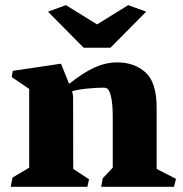

<svg xmlns="http://www.w3.org/2000/svg" viewBox="-20 -715 699 735"><path d="M24.9 -419.9 28.8 -443.8 213.4 -471.2 244.6 -394Q299.3 -437.5 342.3 -456.8Q385.3 -476.1 429.2 -476.1Q494.1 -476.1 536.9 -438Q579.6 -399.9 579.6 -303.2V-68.4L653.8 -30.3L646 0H367.2L373.5 -32.7L411.6 -73.2V-270Q411.6 -311 406.5 -337.9Q401.4 -364.7 393.6 -373Q390.1 -376.5 386.5 -377.9Q382.8 -379.4 376 -379.4Q346.7 -379.4 309.8 -375.5Q272.9 -371.6 255.9 -365.2Q256.3 -363.3 258.1 -356.7Q259.8 -350.1 259.8 -340.8L260.3 -68.4L320.8 -28.8L314.5 0H21L27.8 -35.2L91.8 -73.2V-374.5ZM470.7 -695.3 539.6 -670.4 402.8 -532.2H300.3L163.6 -670.4L232.4 -695.3L351.6 -621.6Z"/></svg>

Font: Vesper Libre Heavy
Style: Regular
Weight: 900
Designer: Robert Keller & Kimya Gandhi
Foundry: Mota Italic
Version: Version 1.058